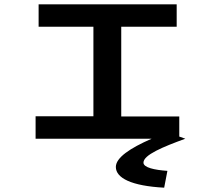

<svg xmlns="http://www.w3.org/2000/svg" viewBox="-20 -643 1040 890"><path d="M145 0H683C582 44 517 88 517 131C517 182 589 219 741 227L756 149C697 145 645 134 645 111C645 75 735 38 839 0L811 -10V-103H542V-519H799V-623H159V-519H413V-104H145Z"/></svg>

Font: Inconsolata UltraExpanded
Style: Bold
Weight: 700
Width: 9
Monospace: yes
Designer: Raph Levien, Cyreal, Brenton Simpson
Foundry: Raph Levien, Cyreal, Google
Version: Version 3.100